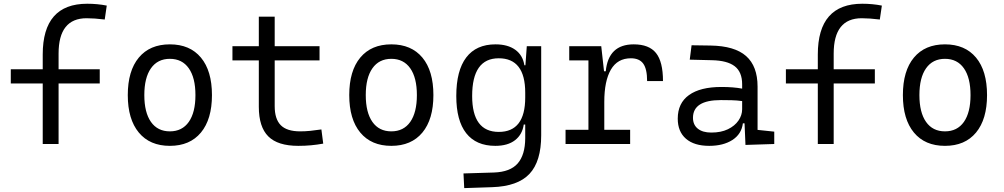

<svg xmlns="http://www.w3.org/2000/svg" viewBox="-20 -762 5313 1016"><path d="M206.1 0V-320.3H37.1V-395.5H206.1V-473.6Q206.1 -742.2 441.4 -742.2Q495.6 -742.2 544.9 -732.4L534.2 -658.7Q479 -665.5 438.5 -665.5Q290 -665.5 290 -478.5V-395.5H507.8V-320.3H290V0Z M878.9 9.8Q772.9 9.8 714.6 -60.5Q656.2 -130.9 656.2 -258.8Q656.2 -387.2 714.6 -457.3Q772.9 -527.3 878.9 -527.3Q984.9 -527.3 1043.2 -457.3Q1101.6 -387.2 1101.6 -258.8Q1101.6 -130.9 1043.2 -60.5Q984.9 9.8 878.9 9.8ZM878.9 -66.9Q943.8 -66.9 979 -116.9Q1014.2 -167 1014.2 -258.8Q1014.2 -350.6 979 -400.6Q943.8 -450.7 878.9 -450.7Q814 -450.7 778.8 -400.6Q743.7 -350.6 743.7 -258.8Q743.7 -167 778.8 -116.9Q814 -66.9 878.9 -66.9Z M1558.6 9.8Q1449.7 9.8 1399.7 -40.3Q1349.6 -90.3 1349.6 -196.8V-442.4H1210V-517.6H1349.6V-673.8H1433.6V-517.6H1670.9V-442.4H1433.6V-200.2Q1433.6 -131.8 1465.8 -99.4Q1498 -66.9 1568.4 -66.9Q1594.7 -66.9 1621.8 -69.6Q1648.9 -72.3 1680.7 -77.1L1690.4 -2Q1657.2 3.9 1625.7 6.8Q1594.2 9.8 1558.6 9.8Z M2050.8 9.8Q1944.8 9.8 1886.5 -60.5Q1828.1 -130.9 1828.1 -258.8Q1828.1 -387.2 1886.5 -457.3Q1944.8 -527.3 2050.8 -527.3Q2156.7 -527.3 2215.1 -457.3Q2273.4 -387.2 2273.4 -258.8Q2273.4 -130.9 2215.1 -60.5Q2156.7 9.8 2050.8 9.8ZM2050.8 -66.9Q2115.7 -66.9 2150.9 -116.9Q2186 -167 2186 -258.8Q2186 -350.6 2150.9 -400.6Q2115.7 -450.7 2050.8 -450.7Q1985.8 -450.7 1950.7 -400.6Q1915.5 -350.6 1915.5 -258.8Q1915.5 -167 1950.7 -116.9Q1985.8 -66.9 2050.8 -66.9Z M2436.5 233.4 2432.6 155.8 2593.8 150.9Q2680.2 147.9 2719.5 102.8Q2758.8 57.6 2759.3 -30.3V-103H2751.5Q2744.1 -50.3 2705.6 -20.3Q2667 9.8 2601.1 9.8Q2499.5 9.8 2447 -57.1Q2394.5 -124 2394.5 -253.9Q2394.5 -388.7 2447.3 -458Q2500 -527.3 2602.1 -527.3Q2667 -527.3 2706.8 -498.5Q2746.6 -469.7 2754.9 -416.5H2760.3L2767.6 -517.6H2843.8V-45.9Q2843.8 92.3 2781.7 158.2Q2719.7 224.1 2584 228.5ZM2759.3 -271.5Q2759.3 -453.6 2619.1 -453.6Q2478.5 -453.6 2478.5 -253.9Q2478.5 -64 2619.6 -64Q2759.3 -64 2759.3 -246.1Z M3177.7 -222.7V-75.2H3314.5V0H2972.7V-75.2H3093.8V-442.4H2992.2V-517.6H3161.6L3176.3 -384.8H3185.5Q3199.2 -527.3 3333.5 -527.3Q3414.6 -527.3 3451.4 -481.4Q3488.3 -435.5 3488.3 -333H3404.3Q3404.3 -397 3383.8 -425.3Q3363.3 -453.6 3318.4 -453.6Q3247.6 -453.6 3212.6 -393.6Q3177.7 -333.5 3177.7 -222.7Z M3924.8 4.9 3919.9 -109.4H3911.1Q3903.8 -52.2 3855.5 -21.2Q3807.1 9.8 3732.9 9.8Q3653.3 9.8 3609.9 -27.8Q3566.4 -65.4 3566.4 -134.3Q3566.4 -216.3 3626 -259Q3685.5 -301.8 3797.4 -301.8Q3861.3 -301.8 3907.2 -293V-315.9Q3907.2 -381.3 3867.7 -411.6Q3828.1 -441.9 3746.6 -443.4L3629.9 -446.3L3639.6 -522.5L3740.2 -521Q3867.7 -519 3928.2 -465.3Q3988.8 -411.6 3988.8 -303.7V-74.7L4077.1 -65.4V0ZM3907.2 -227.1Q3880.4 -231 3851.8 -231.7Q3823.2 -232.4 3794.9 -232.4Q3647 -232.4 3647 -138.7Q3647 -101.6 3672.6 -81.1Q3698.2 -60.5 3744.1 -60.5Q3795.4 -60.5 3831.8 -78.1Q3868.2 -95.7 3887.7 -124Q3907.2 -152.3 3907.2 -184.1Z M4307.6 0V-320.3H4138.7V-395.5H4307.6V-473.6Q4307.6 -742.2 4543 -742.2Q4597.2 -742.2 4646.5 -732.4L4635.7 -658.7Q4580.6 -665.5 4540 -665.5Q4391.6 -665.5 4391.6 -478.5V-395.5H4609.4V-320.3H4391.6V0Z M4980.5 9.8Q4874.5 9.8 4816.2 -60.5Q4757.8 -130.9 4757.8 -258.8Q4757.8 -387.2 4816.2 -457.3Q4874.5 -527.3 4980.5 -527.3Q5086.4 -527.3 5144.8 -457.3Q5203.1 -387.2 5203.1 -258.8Q5203.1 -130.9 5144.8 -60.5Q5086.4 9.8 4980.5 9.8ZM4980.5 -66.9Q5045.4 -66.9 5080.6 -116.9Q5115.7 -167 5115.7 -258.8Q5115.7 -350.6 5080.6 -400.6Q5045.4 -450.7 4980.5 -450.7Q4915.5 -450.7 4880.4 -400.6Q4845.2 -350.6 4845.2 -258.8Q4845.2 -167 4880.4 -116.9Q4915.5 -66.9 4980.5 -66.9Z"/></svg>

Font: Cascadia Mono NF SemiLight
Style: Regular
Weight: 350
Monospace: yes
Designer: Aaron Bell
Foundry: Saja Typeworks
Version: Version 2404.023; ttfautohint (v1.8.4)